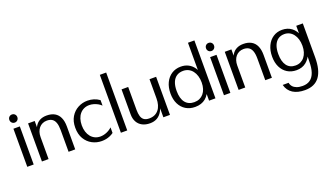

<svg xmlns="http://www.w3.org/2000/svg" viewBox="-86 -1419 4072 2363"><g transform="rotate(-20 1950.0 -237.5)"><path d="M54.2 0V-498.8H138.1V0ZM96.3 -564Q73.9 -564 59 -579.3Q44.1 -594.5 44.1 -617.2Q44.1 -639.9 59 -655.1Q73.9 -670.2 96.3 -670.2Q118.7 -670.2 133.6 -655.1Q148.5 -639.9 148.5 -617.2Q148.5 -594.5 133.6 -579.3Q118.7 -564 96.3 -564Z M246.2 0V-498.8H333L332.3 -297.6L310 -335.4Q317.8 -393.3 340.9 -432.7Q364.1 -472.1 402.3 -492.1Q440.5 -512.2 492.3 -512.2Q554.5 -512.2 596.7 -488.1Q638.9 -464 660.4 -416.8Q682 -369.7 682 -300.8V0H595.1V-284.4Q595.1 -343.7 581.8 -380.7Q568.6 -417.7 541.8 -435Q514.9 -452.3 474 -452.3Q441.9 -452.3 415.8 -440.1Q389.7 -428 371.2 -406Q352.7 -384.1 342.9 -354.1Q333 -324 333 -287.9V0Z M1026.6 16.1Q959.9 16.1 902 -14.5Q844.2 -45 808.7 -104.2Q773.3 -163.4 773.3 -249.2Q773.3 -333.1 808.8 -391.8Q844.3 -450.5 902.1 -481.3Q959.9 -512.2 1026.5 -512.2Q1068.8 -512.2 1108.4 -500.1Q1147.9 -488 1182.3 -463V-390.9Q1163.7 -409.8 1138.2 -423.7Q1112.8 -437.5 1084.9 -445.4Q1057 -453.3 1029.6 -453.3Q991.2 -453.3 959.8 -438.8Q928.4 -424.4 905.7 -397.6Q883 -370.8 870.9 -333.3Q858.7 -295.8 858.7 -249.3Q858.7 -202.9 870.8 -165Q882.9 -127 905.4 -99.6Q927.9 -72.2 959.3 -57.3Q990.7 -42.5 1029.4 -42.5Q1070.5 -42.5 1112.1 -60.1Q1153.8 -77.8 1182.8 -105.9V-32.7Q1160.1 -16.1 1135 -5.4Q1109.9 5.3 1083 10.7Q1056.1 16.1 1026.6 16.1Z M1280.3 0V-758.4H1363.4V0Z M1659.5 13.7Q1601.8 13.7 1559.2 -8.3Q1516.7 -30.3 1493.5 -71.8Q1470.3 -113.2 1470.3 -171.5V-498.8H1557.2V-197.7Q1557.2 -149.6 1567.3 -115.6Q1577.4 -81.6 1602 -63.7Q1626.6 -45.9 1670 -45.9Q1710.1 -45.9 1741.1 -59.8Q1772 -73.8 1793.3 -100Q1814.7 -126.2 1825.6 -163.6Q1836.6 -201 1836.6 -247.8V-498.8H1923.1V0H1836.6L1836.9 -212.2L1856.6 -189.9Q1844.3 -123 1818.7 -77.7Q1793 -32.3 1753.5 -9.3Q1714.1 13.7 1659.5 13.7Z M2250.1 14.7Q2180.6 14.7 2128.4 -17.3Q2076.2 -49.3 2047.5 -107.6Q2018.8 -165.9 2018.8 -244.1Q2018.8 -324.6 2047.8 -385Q2076.9 -445.5 2128.7 -479.2Q2180.6 -513 2248.9 -513Q2303.8 -513 2346.9 -491Q2389.9 -469.1 2419.4 -427Q2448.9 -384.9 2462.3 -324L2434.7 -304.3V-758.4H2518.8V0H2435.1V-182.4L2463.9 -162.6Q2442.7 -74.4 2388.1 -29.9Q2333.6 14.7 2250.1 14.7ZM2260 -44.3Q2298.2 -44.3 2328.9 -58.2Q2359.6 -72.2 2381.4 -98Q2403.2 -123.9 2414.8 -160.3Q2426.4 -196.6 2426.4 -241.4Q2426.4 -288.6 2414.6 -327.5Q2402.7 -366.5 2380.6 -394.8Q2358.6 -423.2 2327.7 -438.5Q2296.8 -453.9 2258.8 -453.9Q2209.1 -453.9 2173.6 -430.5Q2138.1 -407.1 2119.4 -361.2Q2100.7 -315.3 2100.7 -247.9Q2100.7 -198.2 2111.3 -160Q2121.9 -121.9 2142.4 -96.2Q2162.8 -70.6 2192.4 -57.5Q2222.1 -44.3 2260 -44.3Z M2630.2 0V-498.8H2714.1V0ZM2672.3 -564Q2649.9 -564 2635 -579.3Q2620.1 -594.5 2620.1 -617.2Q2620.1 -639.9 2635 -655.1Q2649.9 -670.2 2672.3 -670.2Q2694.7 -670.2 2709.6 -655.1Q2724.5 -639.9 2724.5 -617.2Q2724.5 -594.5 2709.6 -579.3Q2694.7 -564 2672.3 -564Z M2822.2 0V-498.8H2909L2908.3 -297.6L2886 -335.4Q2893.8 -393.3 2916.9 -432.7Q2940.1 -472.1 2978.3 -492.1Q3016.5 -512.2 3068.3 -512.2Q3130.5 -512.2 3172.7 -488.1Q3214.9 -464 3236.4 -416.8Q3258 -369.7 3258 -300.8V0H3171.1V-284.4Q3171.1 -343.7 3157.8 -380.7Q3144.6 -417.7 3117.8 -435Q3090.9 -452.3 3050 -452.3Q3017.9 -452.3 2991.8 -440.1Q2965.7 -428 2947.2 -406Q2928.7 -384.1 2918.9 -354.1Q2909 -324 2909 -287.9V0Z M3591.3 282.5Q3543.9 282.5 3504.1 272.8Q3464.4 263.1 3434 243.7Q3403.6 224.2 3383 195.3Q3362.4 166.4 3352.6 128.1H3429.8Q3435.2 157.2 3453.6 178.7Q3472.1 200.2 3504.2 212.1Q3536.3 224.1 3581.5 224.1Q3640.8 224.1 3680.2 195.7Q3719.6 167.3 3739.4 110.2Q3759.2 53.2 3759.2 -32.8L3762.3 -160.8L3778.6 -135.7Q3755.3 -66.7 3703.9 -25.2Q3652.5 16.4 3577.3 16.4Q3508.5 16.4 3457.2 -15.8Q3405.9 -48.1 3377.6 -106.5Q3349.3 -164.8 3349.3 -242.7Q3349.3 -322.6 3377.8 -383.4Q3406.2 -444.2 3457.3 -478.2Q3508.4 -512.2 3575.8 -512.2Q3648.1 -512.2 3699.5 -472.9Q3750.8 -433.7 3776 -359.7L3758.3 -334.2V-498.8H3844.3V-54.9Q3844.3 28.3 3829 91.4Q3813.6 154.4 3782.4 197Q3751.1 239.5 3703.4 261Q3655.8 282.5 3591.3 282.5ZM3585.2 -42.5Q3622 -42.5 3651.7 -56.9Q3681.4 -71.3 3702.5 -97.7Q3723.7 -124.1 3734.9 -160.8Q3746.2 -197.4 3746.2 -242Q3746.2 -289.2 3734.6 -327.8Q3723 -366.4 3701.5 -394.6Q3680 -422.8 3650.3 -438.1Q3620.6 -453.4 3584 -453.4Q3536.2 -453.4 3502.1 -429.5Q3468 -405.6 3449.7 -359.7Q3431.5 -313.8 3431.5 -247Q3431.5 -197.1 3441.7 -159Q3451.9 -120.8 3471.6 -94.8Q3491.3 -68.8 3519.8 -55.6Q3548.2 -42.5 3585.2 -42.5Z"/></g></svg>

Font: Russolo 10pt ExtraLight
Style: Regular
Weight: 200
Designer: Micah Stupak-Hahn
Version: Version 1.000